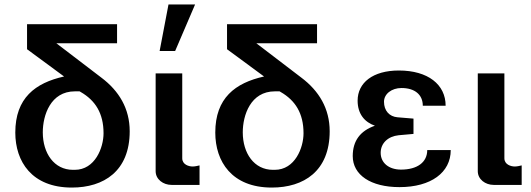

<svg xmlns="http://www.w3.org/2000/svg" viewBox="-20 -831 2395 866"><path d="M344 -416C410 -378 447 -320 447 -230C447 -165 409 -65 317 -65H309C224 -65 173 -140 173 -234C173 -311 208 -419 318 -419H339ZM269 -486C139 -457 49 -389 49 -233C49 -103 123 15 304 15C448 15 565 -59 565 -239C565 -341 517 -421 437 -481L234 -636H508V-722H102V-609Z M682 -59C682 -22 716 3 754 3H880V-85C872 -83 859 -80 849 -80C831 -80 802 -89 802 -117V-500H682ZM860 -811H740L700 -601H770Z M1246 -416C1312 -378 1349 -320 1349 -230C1349 -165 1311 -65 1219 -65H1211C1126 -65 1075 -140 1075 -234C1075 -311 1110 -419 1220 -419H1241ZM1171 -486C1041 -457 951 -389 951 -233C951 -103 1025 15 1206 15C1350 15 1467 -59 1467 -239C1467 -341 1419 -421 1339 -481L1136 -636H1410V-722H1004V-609Z M1571 -127C1571 -42 1652 13 1782 13C1924 13 2013 -53 2013 -154H1907C1907 -99 1862 -66 1789 -66C1734 -66 1697 -96 1697 -142C1697 -185 1730 -216 1778 -221L1845 -227V-296L1773 -302C1736 -305 1712 -332 1712 -372C1712 -407 1746 -434 1791 -434C1851 -434 1887 -404 1887 -354H1990C1990 -450 1910 -513 1779 -513C1662 -513 1593 -458 1593 -377C1593 -318 1624 -280 1671 -264C1605 -241 1571 -196 1571 -127Z M2135 -59C2135 -22 2169 3 2207 3H2333V-85C2325 -83 2312 -80 2302 -80C2284 -80 2255 -89 2255 -117V-500H2135Z"/></svg>

Font: Perun SemiBold
Style: Regular
Weight: 600
Foundry: Copyright (c) Stefan Peev, Context Ltd, 2016
Version: Version 1.089